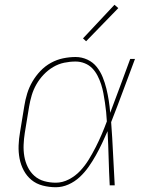

<svg xmlns="http://www.w3.org/2000/svg" viewBox="-20 -777 640 805"><path d="M214 8Q186 8 159 1Q132 -6 112 -22.5Q92 -39 79.5 -62.5Q67 -86 62 -112.5Q57 -139 58 -167Q59 -195 64 -223L82 -333Q86 -359 94 -385Q102 -411 116 -435Q130 -459 149.5 -479.5Q169 -500 193.5 -513.5Q218 -527 244.5 -532.5Q271 -538 297 -538Q323 -538 346.5 -527Q370 -516 385.5 -496.5Q401 -477 410.5 -453.5Q420 -430 426 -405.5Q432 -381 436 -355.5Q440 -330 442 -304Q464 -361 484.5 -417.5Q505 -474 526 -530H546Q521 -464 496.5 -397.5Q472 -331 446 -265Q451 -199 454 -132.5Q457 -66 461 0H440Q437 -57 435.5 -114Q434 -171 431 -227Q420 -202 408 -176.5Q396 -151 382 -126Q368 -101 351.5 -77.5Q335 -54 314 -34.5Q293 -15 267 -3.5Q241 8 214 8ZM214 -11Q242 -11 269 -25Q296 -39 316.5 -61Q337 -83 352.5 -108.5Q368 -134 381.5 -160.5Q395 -187 406.5 -214Q418 -241 428 -268Q427 -288 425 -307.5Q423 -327 420 -347Q417 -367 413.5 -386Q410 -405 404 -423.5Q398 -442 389 -459.5Q380 -477 367 -490.5Q354 -504 335.5 -511.5Q317 -519 297 -519Q273 -519 249 -514Q225 -509 203 -496Q181 -483 163 -464Q145 -445 132.5 -423Q120 -401 113 -377.5Q106 -354 102 -330L84 -220Q80 -195 79 -170Q78 -145 82 -121.5Q86 -98 96.5 -76.5Q107 -55 124.5 -39.5Q142 -24 165.5 -17.5Q189 -11 214 -11ZM341 -604 328 -616 460 -757 476 -743Z"/></svg>

Font: Iosevka Curly Thin Extended
Style: Italic
Weight: 100
Width: 7
Italic angle: -9°
Monospace: yes
Designer: Belleve Invis
Foundry: Belleve Invis
Version: Version 11.1.0; ttfautohint (v1.8.3)